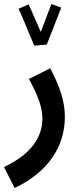

<svg xmlns="http://www.w3.org/2000/svg" viewBox="-54 -706 409 956"><path d="M117 -479 180 -484H179C194 -523 241 -643 251 -668L202 -686C196 -671 169 -600 149 -547C129 -591 99 -664 88 -684L38 -662C59 -622 99 -516 117 -479ZM19 230C182 153 269 27 269 -124C269 -196 247 -270 196 -366L90 -313C133 -234 157 -174 157 -116C157 -26 106 59 -34 126Z"/></svg>

Font: Noto Sans Arabic UI Cn SmBd
Style: Regular
Weight: 600
Width: 3
Designer: Monotype Design Team, Nadine Chahine and Nizar Qandah
Foundry: Monotype Imaging Inc.
Version: Version 2.010